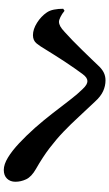

<svg xmlns="http://www.w3.org/2000/svg" viewBox="204 -858 591 1040"><g transform="rotate(90 500.0 -338.5)"><path d="M901 -63Q871 -63 834 -85.5Q797 -108 756 -146.5Q715 -185 673 -232Q631 -280 593 -329Q555 -378 522.5 -420.5Q490 -463 464 -489Q450 -504 439.5 -510Q429 -516 420 -516Q411 -516 401.5 -510Q392 -504 381 -489Q369 -473 350.5 -446.5Q332 -420 312.5 -390.5Q293 -361 276 -333.5Q259 -306 247 -287Q232 -261 216 -241Q200 -221 171 -221Q139 -221 104 -243Q69 -265 48 -296Q37 -312 32.5 -335Q28 -358 28 -385L39 -392Q56 -378 72.5 -370Q89 -362 98 -362Q110 -362 123 -369Q136 -376 154 -393Q174 -411 200 -436Q226 -461 252.5 -488.5Q279 -516 301 -538.5Q323 -561 334 -573Q353 -594 372.5 -604Q392 -614 416 -614Q446 -614 474.5 -601Q503 -588 531 -557Q575 -511 613.5 -469Q652 -427 692.5 -388Q733 -349 782 -311.5Q831 -274 896 -237Q938 -213 951.5 -184.5Q965 -156 965 -126Q965 -98 948 -80.5Q931 -63 901 -63Z"/></g></svg>

Font: Noto Serif JP ExtraBold
Style: Regular
Weight: 800
Designer: Ryoko NISHIZUKA 西塚涼子 (kana & ideographs); Frank Grießhammer (Latin, Greek & Cyrillic); Wenlong ZHANG 张文龙 (bopomofo); San
Foundry: Adobe
Version: Version 2.003-H1;hotconv 1.1.1;makeotfexe 2.6.0